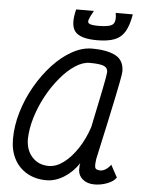

<svg xmlns="http://www.w3.org/2000/svg" viewBox="-57 -858 713 918"><g transform="rotate(5 300.0 -399.0)"><path d="M503 -87 535 -28Q522 -9 492 2.5Q462 14 431 14Q396 14 374.5 -4Q353 -22 352 -49Q352 -58 352.5 -68Q353 -78 355 -82Q326 -38 284.5 -12Q243 14 200 14Q147 14 107 -9Q67 -32 45.5 -73Q24 -114 24 -168Q24 -232 43.5 -298Q63 -364 97.5 -424Q132 -484 175.5 -531Q219 -578 267.5 -605Q316 -632 363 -632Q436 -632 476.5 -610.5Q517 -589 517 -536Q517 -532 515.5 -520.5Q514 -509 509 -483.5Q504 -458 494.5 -411.5Q485 -365 469 -291Q453 -217 429 -108Q425 -82 427.5 -68.5Q430 -55 454 -55Q466 -55 479.5 -64Q493 -73 503 -87ZM205 -55Q241 -55 276.5 -81.5Q312 -108 342.5 -154Q373 -200 392 -258Q415 -367 429.5 -439Q444 -511 445 -527Q444 -548 424.5 -555.5Q405 -563 358 -563Q325 -563 289 -539.5Q253 -516 218.5 -475Q184 -434 156.5 -383.5Q129 -333 112.5 -278.5Q96 -224 95 -173Q96 -120 126.5 -87.5Q157 -55 205 -55ZM383 -674Q302 -674 277 -705.5Q252 -737 271 -812H356Q339 -782 334.5 -767.5Q330 -753 342 -748Q354 -743 385 -743Q440 -743 454 -758Q468 -773 461 -812H543Q534 -759 516.5 -729Q499 -699 467 -686.5Q435 -674 383 -674Z"/></g></svg>

Font: Victor Mono
Style: Italic
Weight: 400
Italic angle: -12°
Monospace: yes
Designer: Rune Bjørnerås
Version: Version 1.561;gftools[0.9.30]